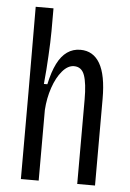

<svg xmlns="http://www.w3.org/2000/svg" viewBox="-51 -736 524 774"><g transform="rotate(5 211.0 -348.5)"><path d="M63 0V-349L62 -697H134V-605Q134 -583 133 -557.5Q132 -532 130.5 -504.5Q129 -477 127 -448Q125 -419 122 -390H136Q147 -441 163.5 -474Q180 -507 203.5 -523.5Q227 -540 257 -540Q309 -540 336 -493.5Q363 -447 363 -351V0H291V-342Q291 -407 279.5 -439.5Q268 -472 237 -472Q212 -472 189.5 -445.5Q167 -419 152.5 -376.5Q138 -334 135 -286V0Z"/></g></svg>

Font: Bricolage Grotesque 24pt Condensed Light
Style: Regular
Weight: 300
Width: 3
Designer: Mathieu Triay
Foundry: Atelier Triay
Version: Version 1.001;gftools[0.9.33.dev8+g029e19f]